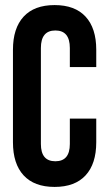

<svg xmlns="http://www.w3.org/2000/svg" viewBox="-20 -728 426 756"><path d="M255 -261H359V-168Q359 -83 317 -37.5Q275 8 195 8Q115 8 73 -37.5Q31 -83 31 -168V-532Q31 -617 73 -662.5Q115 -708 195 -708Q275 -708 317 -662.5Q359 -617 359 -532V-464H255V-539Q255 -608 198 -608Q141 -608 141 -539V-161Q141 -93 198 -93Q255 -93 255 -161Z"/></svg>

Font: Bebas Neue
Style: Regular
Weight: 400
Designer: Ryoichi Tsunekawa
Foundry: Ryoichi Tsunekawa
Version: Version 1.400